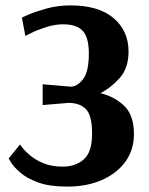

<svg xmlns="http://www.w3.org/2000/svg" viewBox="-20 -680 551 711"><path d="M229 11Q163 11 121 -4.5Q79 -20 55 -41Q31 -62 21.5 -77.5Q12 -93 12 -93L54 -145Q54 -145 63.5 -132.5Q73 -120 92 -104Q111 -88 141 -75.5Q171 -63 212 -63Q260 -63 290.5 -90Q321 -117 321 -185Q321 -253 298 -276Q275 -299 234 -299L138 -291V-368L243 -359Q267 -360 288 -387.5Q309 -415 309 -482Q309 -541 286.5 -565.5Q264 -590 214 -590Q183 -590 150.5 -579.5Q118 -569 96 -558Q74 -547 74 -547L61 -615Q61 -615 86 -626Q111 -637 152.5 -648.5Q194 -660 241 -660Q345 -660 400.5 -613Q456 -566 456 -489Q456 -428 423.5 -391.5Q391 -355 352 -335Q405 -322 440.5 -287.5Q476 -253 476 -183Q476 -125 444.5 -81.5Q413 -38 357.5 -13.5Q302 11 229 11Z"/></svg>

Font: Arsenal SC
Style: Bold
Weight: 700
Designer: Andrij Shevchenko
Foundry: Stairsfor
Version: Version 2.001; ttfautohint (v1.8.4.7-5d5b)